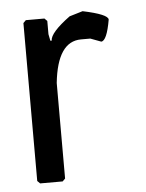

<svg xmlns="http://www.w3.org/2000/svg" viewBox="-42 -548 427 563"><g transform="rotate(-5 171.0 -266.0)"><path d="M221.7 -511.7Q295.9 -496.1 295.9 -480.5Q285.2 -418.9 268.6 -418L237.3 -429.7H210Q140.6 -429.7 127.9 -308.6V-27.3L120.1 -19.5H53.7L45.9 -27.3V-492.2L53.7 -500H108.4L116.2 -492.2V-453.1L120.1 -433.6H124Q124 -457 182.6 -500Z"/></g></svg>

Font: LaylaThuluth
Style: Regular
Weight: 400
Version: Version 2.0